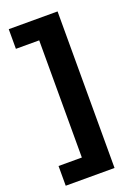

<svg xmlns="http://www.w3.org/2000/svg" viewBox="-167 -809 743 1036"><g transform="rotate(-20 204.5 -291.5)"><path d="M22.9 -740.7H303.2V158.2H22.9V44.9H156.7V-627.9H22.9Z"/></g></svg>

Font: My Font
Style: Bold
Weight: 500
Designer: Rasmus Andersson
Foundry: rsms
Version: Version 0.001